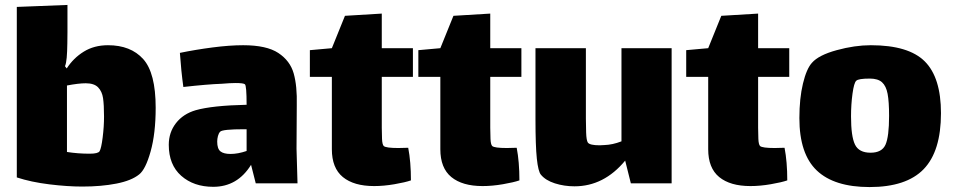

<svg xmlns="http://www.w3.org/2000/svg" viewBox="-20 -707 3857 777"><path d="M610 -271Q610 -167 589.5 -94Q569 -21 543 -1Q512 24 451 36Q390 48 313 48Q253 48 179.5 39Q106 30 48 11V-679L253 -687V-575Q253 -566 252.5 -531.5Q252 -497 250 -474Q248 -451 243 -439L250 -430Q277 -472 319 -498Q361 -524 417 -524Q509 -524 559.5 -468Q610 -412 610 -271ZM401 -235Q401 -283 397 -310Q393 -337 377 -353.5Q361 -370 327 -370Q298 -370 251 -361V-92Q295 -85 343 -85Q377 -85 383 -95Q390 -107 395.5 -151Q401 -195 401 -235Z M1015 35 996 -40Q941 49 843 49Q764 49 713.5 4.5Q663 -40 663 -121Q663 -171 692 -208.5Q721 -246 772 -261Q839 -280 978 -283Q978 -361 971 -366Q965 -371 933 -371Q913 -371 877 -368Q820 -366 722 -355Q713 -420 708 -493Q771 -506 840 -515Q909 -524 964 -524Q1059 -524 1106.5 -492.5Q1154 -461 1168.5 -410Q1183 -359 1181 -280L1180 -105L1184 35ZM978 -96V-184H968Q880 -184 871 -174Q865 -168 862 -156.5Q859 -145 859 -134Q859 -105 872 -94.5Q885 -84 913 -84Q943 -84 978 -96Z M1525 -190Q1525 -168 1526 -145Q1527 -122 1533 -116Q1542 -108 1592 -108L1632 -109Q1643 -52 1643 23Q1620 31 1576.5 38.5Q1533 46 1494 46Q1412 46 1367.5 9.5Q1323 -27 1323 -103V-396H1234V-504L1323 -512L1376 -643L1525 -652V-512H1651V-396H1525Z M1964 -190Q1964 -168 1965 -145Q1966 -122 1972 -116Q1981 -108 2031 -108L2071 -109Q2082 -52 2082 23Q2059 31 2015.5 38.5Q1972 46 1933 46Q1851 46 1806.5 9.5Q1762 -27 1762 -103V-396H1673V-504L1762 -512L1815 -643L1964 -652V-512H2090V-396H1964Z M2698 -512V35H2533L2510 -57Q2424 47 2305 47Q2263 47 2225.5 35Q2188 23 2169 0Q2158 -13 2152.5 -65Q2147 -117 2147 -224V-512H2351V-227Q2351 -203 2352 -171Q2353 -139 2359 -130Q2367 -119 2407 -119L2426 -120Q2459 -121 2495 -135V-512Z M3048 -190Q3048 -168 3049 -145Q3050 -122 3056 -116Q3065 -108 3115 -108L3155 -109Q3166 -52 3166 23Q3143 31 3099.5 38.5Q3056 46 3017 46Q2935 46 2890.5 9.5Q2846 -27 2846 -103V-396H2757V-504L2846 -512L2899 -643L3048 -652V-512H3174V-396H3048Z M3215 -229Q3215 -309 3229.5 -369Q3244 -429 3266 -453Q3293 -484 3366 -504Q3439 -524 3504 -524Q3657 -524 3722.5 -458.5Q3788 -393 3788 -249Q3788 -95 3718 -22.5Q3648 50 3499 50Q3356 50 3285.5 -17Q3215 -84 3215 -229ZM3578 -238Q3578 -296 3572 -327.5Q3566 -359 3549.5 -374Q3533 -389 3500 -389Q3453 -389 3445 -380Q3436 -372 3430 -328Q3424 -284 3424 -236Q3424 -155 3440 -122Q3456 -89 3503 -89Q3549 -89 3563.5 -121.5Q3578 -154 3578 -238Z"/></svg>

Font: Lalezar
Style: Regular
Weight: 400
Designer: Borna Izadpanah
Foundry: Borna Izadpanah
Version: Version 1.003;November 28, 2018;FontCreator 11.5.0.2421 64-b